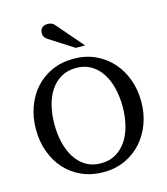

<svg xmlns="http://www.w3.org/2000/svg" viewBox="-134 -1031 999 1150"><g transform="rotate(-15 365.5 -456.0)"><path d="M576.2 -334Q576.2 -395 563 -449Q549.8 -502.9 523.4 -543.2Q497.1 -583.5 457.8 -606.7Q418.5 -629.9 366.2 -629.9Q312 -629.9 272 -606.4Q231.9 -583 205.6 -542.7Q179.2 -502.4 166.5 -449Q153.8 -395.5 153.8 -335.9Q153.8 -275.9 166.7 -221.9Q179.7 -168 205.8 -127.4Q231.9 -86.9 271.2 -63Q310.5 -39.1 363.8 -39.1Q418 -39.1 457.8 -63Q497.6 -86.9 523.9 -127.2Q550.3 -167.5 563.2 -220.9Q576.2 -274.4 576.2 -334ZM691.9 -335Q691.9 -262.2 668.5 -198.2Q645 -134.3 602.3 -86.7Q559.6 -39.1 499.5 -11.5Q439.5 16.1 366.2 16.1Q292.5 16.1 232.2 -10.5Q171.9 -37.1 128.9 -84.5Q85.9 -131.8 62.5 -196Q39.1 -260.3 39.1 -335.9Q39.1 -409.2 62 -473.1Q85 -537.1 127.4 -584.7Q169.9 -632.3 230.2 -659.7Q290.5 -687 365.2 -687Q439.5 -687 499.8 -659.2Q560.1 -631.3 602.8 -583.5Q645.5 -535.6 668.7 -471.7Q691.9 -407.7 691.9 -335ZM396.5 -746.1 244.6 -843.3Q233.9 -850.1 227.8 -859.9Q221.7 -869.6 221.7 -883.3Q221.7 -891.1 224.1 -899.2Q226.6 -907.2 231.9 -913.6Q237.3 -919.9 246.1 -924.1Q254.9 -928.2 267.6 -928.2Q278.3 -928.2 285.6 -926.5Q293 -924.8 298.8 -921.4Q304.7 -918 309.6 -912.8Q314.5 -907.7 319.8 -901.4L453.6 -746.1Z"/></g></svg>

Font: Charis SIL Phon
Style: Regular
Weight: 400
Foundry: SIL International
Version: Version 5.000